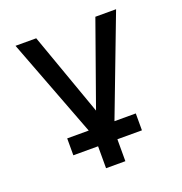

<svg xmlns="http://www.w3.org/2000/svg" viewBox="-124 -640 848 897"><g transform="rotate(-20 300.0 -191.0)"><path d="M129 41V-43H236L50 -532H153L300 -119L447 -532H550L364 -43H470V41H348V150H252V41Z"/></g></svg>

Font: Geist Mono Medium
Style: Regular
Weight: 500
Monospace: yes
Designer: Basement.studio, Andrés Briganti, Mateo Zaragoza
Foundry: Basement.studio, Vercel, Andrés Briganti, Guido Ferreyra, Mateo Zaragoza
Version: Version 1.500; ttfautohint (v1.8.4.7-5d5b)